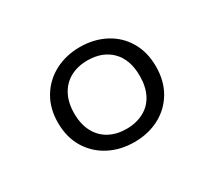

<svg xmlns="http://www.w3.org/2000/svg" viewBox="-78 -855 626 574"><g transform="rotate(-30 235.0 -568.0)"><path d="M243 -450Q277 -450 303 -464Q329 -478 342.5 -504.5Q356 -531 356 -568Q356 -624 325.5 -655Q295 -686 243 -686Q209 -686 183.5 -672Q158 -658 144 -631.5Q130 -605 130 -568Q130 -531 144 -504.5Q158 -478 183.5 -464Q209 -450 243 -450ZM244 -404Q196 -404 157.5 -424Q119 -444 96.5 -481Q74 -518 74 -568Q74 -618 96.5 -655Q119 -692 157.5 -712Q196 -732 243 -732Q291 -732 329.5 -712Q368 -692 390 -655Q412 -618 412 -568Q412 -518 390 -481Q368 -444 330 -424Q292 -404 244 -404Z"/></g></svg>

Font: Roboto Serif ExtraLight
Style: Italic
Weight: 250
Italic angle: -10°
Designer: Greg Gazdowicz
Foundry: Commercial Type
Version: Version 1.008